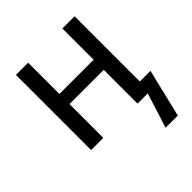

<svg xmlns="http://www.w3.org/2000/svg" viewBox="-201 -659 968 968"><g transform="rotate(-45 283.5 -175.0)"><path d="M73 0V-536H160V-313H404V-536H491V-71H567L505 186H418L477 0H404V-241H160V0Z"/></g></svg>

Font: Noto Sans Mono SemiCondensed
Style: Regular
Weight: 400
Width: 4
Designer: Monotype Design Team
Foundry: Monotype Imaging Inc.
Version: Version 2.014